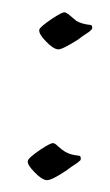

<svg xmlns="http://www.w3.org/2000/svg" viewBox="-40 -448 279 487"><g transform="rotate(5 99.5 -204.0)"><path d="M97 -323Q84 -323 64 -341Q45 -357 45 -368Q45 -375 76 -400Q99 -418 105 -418Q109 -418 117 -413Q122 -409 127.5 -405.5Q133 -402 137 -399Q152 -392 172 -392Q178 -392 178 -387Q180 -383 175 -378Q173 -375 165 -369Q157 -363 145 -352Q107 -323 97 -323ZM97 10Q84 10 64 -8Q45 -24 45 -34Q45 -42 76 -67Q99 -85 105 -85Q110 -85 117 -79Q122 -75 127.5 -71.5Q133 -68 137 -66Q152 -59 172 -59Q178 -59 178 -54Q180 -48 175 -45Q173 -42 165 -36Q157 -30 145 -19Q109 10 97 10Z"/></g></svg>

Font: Luxurious Roman
Style: Regular
Weight: 400
Designer: Robert E. Leuschke
Foundry: Robert E. Leuschke
Version: Version 1.010; ttfautohint (v1.8.3)